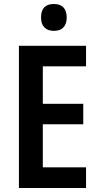

<svg xmlns="http://www.w3.org/2000/svg" viewBox="-20 -944 500 964"><path d="M251 -924C209 -924 186 -903 186 -856C186 -811 211 -789 251 -789C290 -789 315 -811 315 -856C315 -902 291 -924 251 -924ZM412 0V-104H195V-320H398V-423H195V-611H412V-714H75V0Z"/></svg>

Font: Noto Sans Thai Cond SemBd
Style: Regular
Weight: 600
Width: 3
Designer: Monotype Design Team
Foundry: Monotype Imaging Inc.
Version: Version 2.002